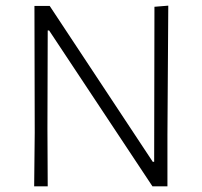

<svg xmlns="http://www.w3.org/2000/svg" viewBox="-20 -660 717 680"><path d="M520 0 154 -552H149L148 -205L149 0H101L103 -190L102 -639H156L521 -87H526L527 -636L576 -640L573 -182V0Z"/></svg>

Font: t
Style: Regular
Weight: 300
Designer: Juan Pablo del Peral
Foundry: Huerta Tipografica
Version: Version 2.004; ttfautohint (v1.8.1)